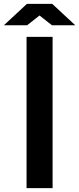

<svg xmlns="http://www.w3.org/2000/svg" viewBox="-71 -970 408 990"><path d="M200.2 -779.8V0H65.9V-779.8ZM68.8 -839.8H-50.8L67.9 -950.2H198.2L316.9 -839.8H196.8L132.8 -890.1Z"/></svg>

Font: Cooper Hewitt
Style: Semibold
Weight: 709
Designer: Village Type and Design LLC
Foundry: Cooper Hewitt Smithsonian Design Museum
Version: 1.000